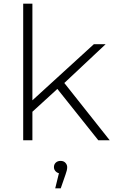

<svg xmlns="http://www.w3.org/2000/svg" viewBox="-20 -762 628 1043"><path d="M144 -144 145 -207 490 -522H554L325 -307L295 -282ZM106 0V-742H156V0ZM514 0 286 -286 320 -323 576 0ZM280 261 305 159 309 180Q294 180 283.5 170Q273 160 273 146Q273 131 283 121.5Q293 112 309 112Q326 112 335.5 122.5Q345 133 345 146Q345 155 342.5 165Q340 175 336 186L310 261Z"/></svg>

Font: Modern
Style: Regular
Weight: 300
Designer: Julieta Ulanovsky
Foundry: Julieta Ulanovsky
Version: Version 8.000